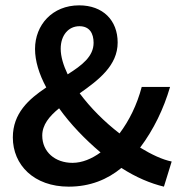

<svg xmlns="http://www.w3.org/2000/svg" viewBox="-20 -686 679 718"><path d="M28 -172C28 -69 107 12 237 12C317 12 382 -15 434 -58C488 -23 543 0 593 12L622 -82C587 -89 547 -108 504 -134C555 -202 592 -279 616 -361H510C492 -293 463 -235 427 -187C371 -230 318 -283 278 -337C349 -387 420 -441 420 -527C420 -610 365 -666 276 -666C176 -666 111 -593 111 -503C111 -458 126 -409 153 -359C87 -315 28 -262 28 -172ZM138 -179C138 -219 164 -251 201 -281C243 -222 298 -165 356 -116C323 -92 287 -77 251 -77C186 -77 138 -118 138 -179ZM207 -504C207 -554 236 -588 277 -588C315 -588 330 -561 330 -526C330 -475 287 -442 233 -408C217 -442 207 -474 207 -504Z"/></svg>

Font: DAIFUKU Sans Semibold
Style: Regular
Weight: 600
Designer: Original font ‘Source Sans 3’ : Paul D. Hunt
Foundry: Daifuku
Version: Version 1.000